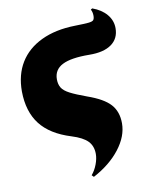

<svg xmlns="http://www.w3.org/2000/svg" viewBox="-93 -687 755 982"><g transform="rotate(-10 285.0 -196.0)"><path d="M314 229 304 219Q322 198 333 169Q344 140 344 115Q344 74 319.5 48.5Q295 23 237 5Q130 -28 79 -94Q28 -160 27 -265Q27 -352 65.5 -414.5Q104 -477 177.5 -512Q251 -547 353 -549Q401 -550 422.5 -552Q444 -554 449.5 -561Q455 -568 455 -583Q455 -602 447 -616L455 -621Q502 -604 528.5 -572.5Q555 -541 555 -501Q555 -447 514.5 -418Q474 -389 399 -390Q304 -391 259 -368Q214 -345 214 -295Q214 -269 225 -251Q236 -233 266 -217.5Q296 -202 351 -182Q434 -153 468.5 -115Q503 -77 503 -16Q503 51 452.5 116.5Q402 182 314 229Z"/></g></svg>

Font: Display Black
Style: Regular
Weight: 900
Designer: Latin by Veronika Burian and Jose Scaglione. Greek by Irene Vlachou. Cyrillic by Vera Evstafieva.
Foundry: TypeTogether
Version: Version 3.002